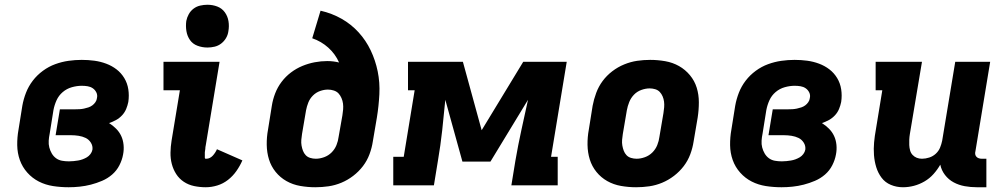

<svg xmlns="http://www.w3.org/2000/svg" viewBox="-20 -780 4240 808"><path d="M269 8Q235 8 203 3Q171 -2 143.5 -16Q116 -30 95 -53.5Q74 -77 63.5 -106.5Q53 -136 52.5 -169Q52 -202 58 -235L74 -335Q79 -363 89.5 -390Q100 -417 118 -440.5Q136 -464 160.5 -482Q185 -500 212.5 -510Q240 -520 268 -524Q296 -528 324 -528Q351 -528 377 -524.5Q403 -521 427 -512Q451 -503 470.5 -488Q490 -473 503 -451.5Q516 -430 520 -404Q524 -378 520 -351Q517 -336 511 -321.5Q505 -307 494 -295Q483 -283 468.5 -275Q454 -267 439 -262Q455 -252 468.5 -238.5Q482 -225 490 -208Q498 -191 500 -170.5Q502 -150 498 -130Q494 -107 482.5 -84.5Q471 -62 452 -45.5Q433 -29 409.5 -19Q386 -9 362.5 -3Q339 3 315.5 5.5Q292 8 269 8ZM270 -101Q280 -101 289.5 -102Q299 -103 308.5 -104.5Q318 -106 327.5 -109.5Q337 -113 345.5 -118Q354 -123 360.5 -131.5Q367 -140 369 -150Q371 -166 362.5 -179.5Q354 -193 340.5 -199.5Q327 -206 311 -208.5Q295 -211 279 -211H214L232 -320H297Q306 -320 315 -320.5Q324 -321 333.5 -323Q343 -325 352 -328Q361 -331 368.5 -336.5Q376 -342 381.5 -350Q387 -358 388 -367Q391 -380 385.5 -391Q380 -402 370.5 -408.5Q361 -415 349 -417Q337 -419 324 -419Q304 -419 282.5 -413Q261 -407 244 -392.5Q227 -378 218 -358Q209 -338 205 -317L189 -217Q186 -203 185 -188Q184 -173 187.5 -159.5Q191 -146 198 -134Q205 -122 216 -114Q227 -106 241 -103.5Q255 -101 270 -101Z M846 8Q821 8 797 3Q773 -2 753.5 -15Q734 -28 721.5 -47.5Q709 -67 703 -90Q697 -113 697.5 -138Q698 -163 702 -188L737 -400H668V-520H904L846 -169Q845 -165 844.5 -161Q844 -157 844 -153.5Q844 -150 843 -146.5Q842 -143 842 -139Q842 -135 842 -131.5Q842 -128 842 -124Q842 -120 842 -116Q842 -112 846 -112H849Q856 -112 863 -115.5Q870 -119 875.5 -125Q881 -131 885.5 -138Q890 -145 893 -152L1000 -105Q990 -82 975 -60.5Q960 -39 939.5 -23Q919 -7 894.5 0.5Q870 8 846 8ZM853 -580Q831 -580 811 -587.5Q791 -595 779.5 -611.5Q768 -628 764.5 -649Q761 -670 764 -692Q767 -707 774.5 -720.5Q782 -734 794.5 -743.5Q807 -753 822.5 -756.5Q838 -760 853 -760Q875 -760 894.5 -752.5Q914 -745 926 -728.5Q938 -712 941.5 -691Q945 -670 941 -648Q939 -633 931 -619.5Q923 -606 910.5 -596.5Q898 -587 883 -583.5Q868 -580 853 -580Z M1307 8Q1275 8 1243.5 2.5Q1212 -3 1185.5 -18Q1159 -33 1140 -56.5Q1121 -80 1112 -109Q1103 -138 1102.5 -170.5Q1102 -203 1108 -235L1124 -335Q1128 -361 1138 -387Q1148 -413 1165 -435.5Q1182 -458 1204.5 -475Q1227 -492 1252.5 -502.5Q1278 -513 1304.5 -518Q1331 -523 1357 -523Q1370 -523 1382.5 -521.5Q1395 -520 1407 -517Q1391 -553 1361.5 -579.5Q1332 -606 1294 -619L1329 -735Q1377 -724 1417.5 -701Q1458 -678 1489 -644Q1520 -610 1540 -568Q1560 -526 1569.5 -479.5Q1579 -433 1576.5 -383.5Q1574 -334 1566 -285L1549 -185Q1545 -158 1535 -131Q1525 -104 1507.5 -81Q1490 -58 1466.5 -40Q1443 -22 1416.5 -11Q1390 0 1362.5 4Q1335 8 1307 8ZM1309 -112Q1326 -112 1344 -118.5Q1362 -125 1375.5 -138.5Q1389 -152 1396 -169.5Q1403 -187 1405 -204L1421 -295Q1423 -307 1424 -319.5Q1425 -332 1423.5 -344Q1422 -356 1417 -367.5Q1412 -379 1404.5 -387Q1397 -395 1385 -399Q1373 -403 1360 -403Q1344 -403 1327 -397Q1310 -391 1297 -378Q1284 -365 1277.5 -348.5Q1271 -332 1268 -316L1251 -216Q1249 -204 1248 -191.5Q1247 -179 1249 -167.5Q1251 -156 1255 -145.5Q1259 -135 1266.5 -127Q1274 -119 1285.5 -115.5Q1297 -112 1309 -112Z M1635 0V-120H1679L1725 -400H1697V-520H1928L2007 -232L2182 -520H2365L2299 -120H2327V0H2132L2149 -104Q2160 -168 2174 -232Q2188 -296 2202 -360L2044 -100H1926L1854 -360Q1848 -296 1841 -232Q1834 -168 1823 -104L1806 0Z M2657 8Q2625 8 2593.5 2.5Q2562 -3 2535.5 -18Q2509 -33 2490 -56.5Q2471 -80 2462 -109Q2453 -138 2452.5 -170.5Q2452 -203 2458 -235L2474 -335Q2479 -362 2489 -389Q2499 -416 2516 -439Q2533 -462 2556.5 -480Q2580 -498 2607 -509Q2634 -520 2661 -524Q2688 -528 2716 -528Q2748 -528 2779.5 -522.5Q2811 -517 2837.5 -502Q2864 -487 2883.5 -463.5Q2903 -440 2912 -411Q2921 -382 2921 -349.5Q2921 -317 2916 -285L2899 -185Q2895 -158 2885 -131Q2875 -104 2857.5 -81Q2840 -58 2816.5 -40Q2793 -22 2766.5 -11Q2740 0 2712.5 4Q2685 8 2657 8ZM2659 -112Q2676 -112 2694 -118.5Q2712 -125 2725.5 -138.5Q2739 -152 2746 -169.5Q2753 -187 2755 -204L2772 -304Q2774 -316 2775 -328.5Q2776 -341 2774.5 -352.5Q2773 -364 2768.5 -374.5Q2764 -385 2756.5 -393Q2749 -401 2737.5 -404.5Q2726 -408 2714 -408Q2697 -408 2679 -401.5Q2661 -395 2648 -381.5Q2635 -368 2628 -350.5Q2621 -333 2618 -316L2601 -216Q2599 -204 2598 -191.5Q2597 -179 2599 -167.5Q2601 -156 2605 -145.5Q2609 -135 2616.5 -127Q2624 -119 2635.5 -115.5Q2647 -112 2659 -112Z M3269 8Q3235 8 3203 3Q3171 -2 3143.5 -16Q3116 -30 3095 -53.5Q3074 -77 3063.5 -106.5Q3053 -136 3052.5 -169Q3052 -202 3058 -235L3074 -335Q3079 -363 3089.5 -390Q3100 -417 3118 -440.5Q3136 -464 3160.5 -482Q3185 -500 3212.5 -510Q3240 -520 3268 -524Q3296 -528 3324 -528Q3351 -528 3377 -524.5Q3403 -521 3427 -512Q3451 -503 3470.5 -488Q3490 -473 3503 -451.5Q3516 -430 3520 -404Q3524 -378 3520 -351Q3517 -336 3511 -321.5Q3505 -307 3494 -295Q3483 -283 3468.5 -275Q3454 -267 3439 -262Q3455 -252 3468.5 -238.5Q3482 -225 3490 -208Q3498 -191 3500 -170.5Q3502 -150 3498 -130Q3494 -107 3482.5 -84.5Q3471 -62 3452 -45.5Q3433 -29 3409.5 -19Q3386 -9 3362.5 -3Q3339 3 3315.5 5.5Q3292 8 3269 8ZM3270 -101Q3280 -101 3289.5 -102Q3299 -103 3308.5 -104.5Q3318 -106 3327.5 -109.5Q3337 -113 3345.5 -118Q3354 -123 3360.5 -131.5Q3367 -140 3369 -150Q3371 -166 3362.5 -179.5Q3354 -193 3340.5 -199.5Q3327 -206 3311 -208.5Q3295 -211 3279 -211H3214L3232 -320H3297Q3306 -320 3315 -320.5Q3324 -321 3333.5 -323Q3343 -325 3352 -328Q3361 -331 3368.5 -336.5Q3376 -342 3381.5 -350Q3387 -358 3388 -367Q3391 -380 3385.5 -391Q3380 -402 3370.5 -408.5Q3361 -415 3349 -417Q3337 -419 3324 -419Q3304 -419 3282.5 -413Q3261 -407 3244 -392.5Q3227 -378 3218 -358Q3209 -338 3205 -317L3189 -217Q3186 -203 3185 -188Q3184 -173 3187.5 -159.5Q3191 -146 3198 -134Q3205 -122 3216 -114Q3227 -106 3241 -103.5Q3255 -101 3270 -101Z M3780 8Q3753 8 3729 -2Q3705 -12 3690 -32Q3675 -52 3667.5 -76.5Q3660 -101 3658 -127.5Q3656 -154 3658.5 -181Q3661 -208 3666 -235L3693 -400H3665V-520H3860L3809 -216Q3807 -204 3806.5 -192.5Q3806 -181 3806.5 -169.5Q3807 -158 3810 -147Q3813 -136 3820.5 -128Q3828 -120 3838 -116Q3848 -112 3860 -112Q3875 -112 3890.5 -117Q3906 -122 3918 -133Q3930 -144 3936 -158.5Q3942 -173 3945 -188L4000 -520H4147L4085 -144Q4083 -137 4084 -131Q4085 -125 4089 -120.5Q4093 -116 4099 -114Q4105 -112 4111 -112H4131V8H4091Q4065 8 4040 3.5Q4015 -1 3993.5 -12.5Q3972 -24 3957 -43.5Q3942 -63 3937 -87Q3925 -66 3908.5 -47.5Q3892 -29 3870.5 -16.5Q3849 -4 3826 2Q3803 8 3780 8Z"/></svg>

Font: Iosevka Etoile Heavy
Style: Italic
Weight: 900
Italic angle: -9°
Designer: Belleve Invis
Foundry: Belleve Invis
Version: Version 22.1.2; ttfautohint (v1.8.4)